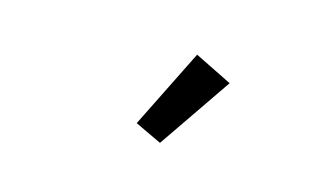

<svg xmlns="http://www.w3.org/2000/svg" viewBox="-40 -889 720 411"><g transform="rotate(15 320.0 -683.5)"><path d="M329 -582 270 -610 357 -785 440 -744Z"/></g></svg>

Font: Writer
Style: Regular
Weight: 400
Monospace: yes
Designer: Mike Abbink, Paul van der Laan, Pieter van Rosmalen
Foundry: Bold Monday
Version: Version 2.001 2020